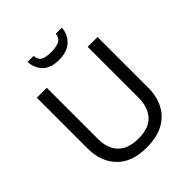

<svg xmlns="http://www.w3.org/2000/svg" viewBox="-249 -1069 1230 1230"><g transform="rotate(-45 365.5 -454.0)"><path d="M640 -252Q640 -178 610 -118.5Q580 -59 518.5 -24.5Q457 10 362 10Q229 10 159.5 -62.5Q90 -135 90 -254V-714H180V-251Q180 -164 226.5 -116Q273 -68 367 -68Q464 -68 507.5 -119.5Q551 -171 551 -252V-714H640ZM521 -918Q516 -858 475.5 -821Q435 -784 363 -784Q289 -784 251.5 -820.5Q214 -857 210 -918H264Q269 -877 294 -866Q319 -855 365 -855Q404 -855 432.5 -867Q461 -879 466 -918Z"/></g></svg>

Font: Noto Sans Ugaritic
Style: Regular
Weight: 400
Designer: Monotype Design Team
Foundry: Monotype Imaging Inc.
Version: Version 2.001; ttfautohint (v1.8.4.7-5d5b)